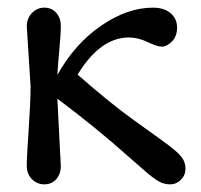

<svg xmlns="http://www.w3.org/2000/svg" viewBox="-20 -476 525 502"><path d="M130 -218Q130 -218 139 -42Q139 -21 127 -7.5Q115 6 96 6Q77 6 63.5 -7.5Q50 -21 50 -43Q50 -65 55 -138Q60 -211 60 -250L50 -407Q50 -428 63.5 -442Q77 -456 96 -456Q115 -456 127 -442.5Q139 -429 139 -408Q139 -387 135 -344.5Q131 -302 130 -280Q175 -361 244 -408.5Q313 -456 380 -456Q409 -456 426 -441.5Q443 -427 443 -404Q443 -381 429.5 -367.5Q416 -354 403.5 -354Q391 -354 366 -366Q341 -378 317 -378Q242 -378 183 -281Q268 -206 332.5 -160Q397 -114 421 -96Q445 -78 455 -65Q465 -52 465 -35Q465 -18 453 -6Q441 6 425 6Q409 6 395.5 -1.5Q382 -9 360 -28Q338 -47 312 -70Q230 -143 130 -218Z"/></svg>

Font: Macondo
Style: Regular
Weight: 400
Version: Version 2.001